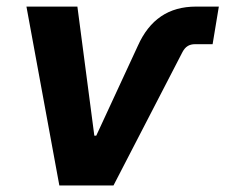

<svg xmlns="http://www.w3.org/2000/svg" viewBox="-20 -566 688 586"><path d="M161.1 0 60.7 -545.9H216.2L267.9 -152H273.8L400.8 -426.3Q427.5 -486.2 471.5 -516Q515.5 -545.9 578.6 -545.9H647.9L628.9 -431.1H574.8Q562.4 -431.1 553.1 -425.6Q543.9 -420.1 537.1 -407.5L326.4 0Z"/></svg>

Font: Inter
Style: Italic
Weight: 400
Italic angle: -9.3988°
Designer: Rasmus Andersson
Foundry: rsms
Version: Version 4.001;git-66647c0bb